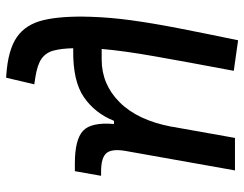

<svg xmlns="http://www.w3.org/2000/svg" viewBox="-105 -462 796 626"><g transform="rotate(90 293.0 -149.0)"><path d="M233.4 229 225.6 228.5Q143.1 223.1 101.1 194.1Q59.1 165 45.4 106.4Q31.7 47.9 34.7 -45.9Q36.6 -108.9 46.1 -179Q55.7 -249 72.3 -334.2Q88.9 -419.4 111.3 -527.3L210.9 -513.2Q181.6 -357.9 163.6 -255.4Q145.5 -152.8 139.6 -82.5H174.3Q254.9 -82.5 313.5 -141.1Q372.1 -199.7 393.1 -310.5L394.5 -320.8Q395 -323.2 395.5 -325.7V-325.2L429.7 -517.1H535.6L472.2 -160.6Q464.4 -116.2 479 -98.4Q493.7 -80.6 539.1 -80.6H553.2L538.1 4.9H512.7Q435.1 4.9 406.5 -21.7Q377.9 -48.3 384.3 -122.6H374Q349.1 -60.5 296.6 -24.4Q244.1 11.7 142.6 10.3H137.2Q138.2 48.8 144.8 74Q151.4 99.1 171.1 113.3Q190.9 127.4 232.4 133.8L254.9 137.2Z"/></g></svg>

Font: Cascadia Mono PL
Style: Italic
Weight: 400
Italic angle: -10°
Monospace: yes
Designer: Aaron Bell
Foundry: Saja Typeworks
Version: Version 2404.023; ttfautohint (v1.8.4)